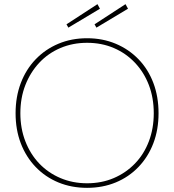

<svg xmlns="http://www.w3.org/2000/svg" viewBox="-20 -894 838 924"><path d="M55 -349Q55 -428 80 -494Q105 -560 151.5 -608.5Q198 -657 261 -683.5Q324 -710 399 -710Q474 -710 537 -683.5Q600 -657 646.5 -609Q693 -561 718 -495Q743 -429 743 -349Q743 -270 718 -204.5Q693 -139 646.5 -90.5Q600 -42 537 -16Q474 10 399 10Q324 10 261 -16Q198 -42 151.5 -90.5Q105 -139 80 -204.5Q55 -270 55 -349ZM720 -349Q720 -423 696.5 -484.5Q673 -546 629.5 -592Q586 -638 527.5 -663Q469 -688 399 -688Q330 -688 271 -663Q212 -638 169 -592Q126 -546 102 -484.5Q78 -423 78 -349Q78 -276 102 -214Q126 -152 169 -107Q212 -62 271 -37Q330 -12 399 -12Q469 -12 527.5 -37Q586 -62 629.5 -107Q673 -152 696.5 -214Q720 -276 720 -349ZM309 -761 300 -777 449 -874 461 -852ZM584 -874 596 -852 444 -761 435 -777Z"/></svg>

Font: Mach Thin
Style: Regular
Weight: 250
Version: Version 1.002